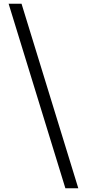

<svg xmlns="http://www.w3.org/2000/svg" viewBox="-20 -824 465 1025"><path d="M398 181H329L26 -804H95Z"/></svg>

Font: Noto Serif KR ExtraLight Black
Style: Regular
Weight: 900
Version: Version 2.003-H1;hotconv 1.1.1;makeotfexe 2.6.0